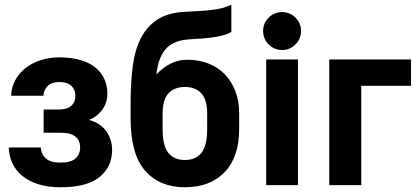

<svg xmlns="http://www.w3.org/2000/svg" viewBox="-20 -781 1760 810"><path d="M235 9Q181 9 141 -4Q101 -17 73.5 -39.5Q46 -62 32 -93Q18 -124 17 -159H152Q154 -130 173.5 -112.5Q193 -95 235 -95Q279 -95 298.5 -112.5Q318 -130 318 -159Q318 -188 298.5 -204.5Q279 -221 235 -221H164V-319H230Q263 -319 280.5 -334.5Q298 -350 298 -377Q298 -403 281 -419Q264 -435 230 -435Q199 -435 182 -419Q165 -403 163 -377H27Q28 -412 44 -442Q60 -472 87 -493.5Q114 -515 151 -527Q188 -539 230 -539Q283 -539 321.5 -527Q360 -515 384.5 -494.5Q409 -474 421 -446Q433 -418 433 -387Q433 -365 426.5 -347Q420 -329 409 -315Q398 -301 384.5 -291Q371 -281 356 -275Q405 -261 429 -226.5Q453 -192 453 -148Q453 -78 400.5 -34.5Q348 9 235 9Z M760 9Q654 9 592.5 -60.5Q531 -130 531 -282V-346Q531 -429 539.5 -498Q548 -567 573 -617.5Q598 -668 642.5 -697.5Q687 -727 758 -731Q798 -733 828 -735Q858 -737 881 -740Q904 -743 921.5 -748Q939 -753 956 -761V-646Q944 -639 929.5 -634.5Q915 -630 894 -626Q873 -622 844.5 -619.5Q816 -617 777 -615Q708 -610 677 -571.5Q646 -533 640 -467Q667 -496 699.5 -512.5Q732 -529 770 -529Q819 -529 859.5 -513Q900 -497 928.5 -467.5Q957 -438 973 -396.5Q989 -355 989 -303V-237Q989 -118 927.5 -54.5Q866 9 760 9ZM760 -106Q805 -106 829.5 -135.5Q854 -165 854 -237V-303Q854 -360 829.5 -387Q805 -414 760 -414Q715 -414 690.5 -387Q666 -360 666 -303V-237Q666 -165 690.5 -135.5Q715 -106 760 -106Z M1103 -530H1237V0H1103ZM1170 -570Q1137 -570 1113.5 -593.5Q1090 -617 1090 -650Q1090 -683 1113.5 -706.5Q1137 -730 1170 -730Q1203 -730 1226.5 -706.5Q1250 -683 1250 -650Q1250 -617 1226.5 -593.5Q1203 -570 1170 -570Z M1369 -530H1714V-419H1504V0H1369Z"/></svg>

Font: 
Style: 㨦
Weight: 700
Designer: A.Korolkova, Vitaly Kuzmin
Foundry: ParaType Ltd
Version: Version 2.000